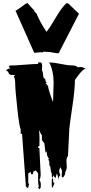

<svg xmlns="http://www.w3.org/2000/svg" viewBox="-20 -1185 651 1369"><path d="M271 -812.5 224.1 -808.6 90.3 -1109.4Q96.7 -1109.4 130.1 -1134Q163.6 -1158.7 164.6 -1159.7L167 -1158.2L174.8 -1164.6L225.6 -1108.4L224.1 -1106.4L236.8 -1090.8L238.8 -1091.8Q267.6 -1022.9 311.5 -958Q332.5 -983.4 356.9 -1025.1Q381.3 -1066.9 405.5 -1103.8Q429.7 -1140.6 457 -1164.6L464.8 -1158.2L467.3 -1159.7L543 -1086.9L399.9 -808.6L402.8 -807.1L394.5 -805.2Q383.8 -805.2 342.3 -812.5V-813.5Q307.1 -816.4 288.6 -816.4L282.7 -810.5Q277.8 -812.5 271 -812.5ZM283.7 -809.6Q283.7 -809.6 281.2 -809.6L282.7 -810.5Q283.2 -810.5 283.7 -809.6ZM304.7 -95.2 296.4 -163.1 278.8 -186V-219.7Q265.1 -239.7 258.3 -259.3Q261.7 -222.7 261.7 -200.2Q261.7 -177.7 261.2 -161.4Q260.7 -145 260.7 -140.6Q257.8 -143.6 254.9 -143.6Q252 -143.6 252 -129.9H260.7L270 57.6Q270 84.5 260.7 96.7Q271 112.3 271 130.9Q271 149.4 270 153.3L260.7 164.6L252 153.3L256.8 143.1Q251.5 129.4 251.5 94.5Q251.5 59.6 252 51.8L235.4 29.3L216.3 39.6V51.8L208 60.5L199.7 51.8V39.6L181.6 51.8V119.6L188 130.4L181.6 143.1Q183.6 144 183.6 146.7Q183.6 149.4 180.9 152.3Q178.2 155.3 176.3 155.3Q174.3 155.3 172.4 153.3L164.6 143.1L137.2 -230.5H127.4V-265.1Q118.2 -276.4 103.3 -412.1Q88.4 -547.9 88.4 -586.9Q88.4 -626 78.1 -638.7L87.9 -649.4Q52.7 -649.4 47.4 -655.5Q42 -661.6 41 -666Q37.6 -677.2 22 -683.1L39.6 -694.8H48.8Q49.8 -695.8 49.8 -698.5Q49.8 -701.2 47.9 -704.3Q45.9 -707.5 44.7 -707.5Q43.5 -707.5 42 -705.6L48.8 -717.8Q85 -717.8 152.3 -723.4Q219.7 -729 252 -729V-739.7H270Q280.3 -739.7 280.3 -709L278.8 -683.1Q284.2 -676.3 285.9 -661.9Q287.6 -647.5 289.1 -637.2Q290.5 -627 296.4 -627L304.7 -615.2V-605.5L313.5 -592.8H304.7L323.2 -570.3Q323.2 -557.1 336.4 -517.3Q349.6 -477.5 358.4 -457L362.3 -596.2Q362.3 -678.7 331.1 -739.7H340.3Q362.3 -739.7 412.4 -729.2Q462.4 -718.8 492.2 -718.8Q522 -718.8 533.7 -705.6L561 -707.5Q564.5 -707.5 577.1 -701.4Q589.8 -695.3 591.3 -694.8Q571.3 -693.8 533.2 -641.1Q516.6 -618.2 514.2 -615.2Q514.2 -546.9 495.8 -424.8Q477.5 -302.7 474.1 -265.1L464.8 -73.7Q453.6 -59.6 453.6 -36.6L456.1 3.4Q456.1 24.4 445.8 39.6Q445.8 57.6 439 66.4Q432.1 75.2 428.7 82L419.9 74.2L421.9 32.2Q421.9 29.3 410.6 6.8Q401.9 24.4 401.9 34.7Q401.9 44.9 410.6 63.5Q399.4 72.3 393.1 96.7L394 87.9Q394 69.3 385.3 51.8L375 85.9L358.4 63.5V82L349.1 74.2V51.8Q343.8 44.9 342.3 30.3Q340.8 15.6 339.1 5.4Q337.4 -4.9 331.1 -4.9L332 -26.9Q332 -36.6 323.2 -49.8H331.1Q319.8 -65.4 316.7 -75.2Q313.5 -85 313.5 -106ZM367.2 119.6Q367.2 130.9 358.4 143.1V153.3Q355 153.3 352.1 150.1Q349.1 147 349.1 143.1V103Q349.1 85.9 358.4 85.9V96.7Q358.4 119.6 367.2 119.6Z"/></svg>

Font: Butcherman Caps
Style: Regular
Weight: 400
Version: Version 001.003